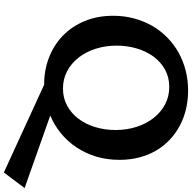

<svg xmlns="http://www.w3.org/2000/svg" viewBox="-20 -745 980 980"><g transform="rotate(90 470.0 -255.0)"><path d="M412.6 9.8Q337.9 9.8 273.7 -15.1Q209.5 -40 162.1 -85.9Q114.7 -131.8 87.6 -197Q60.5 -262.2 60.5 -342.8Q60.5 -398.9 74 -449Q87.4 -499 111.8 -541.5Q136.2 -584 170.9 -618.2Q205.6 -652.3 247.8 -676Q290 -699.7 339.1 -712.4Q388.2 -725.1 441.9 -725.1Q490.7 -725.1 535.9 -714.6Q581.1 -704.1 620.4 -683.3Q659.7 -662.6 691.9 -632.6Q724.1 -602.5 747.3 -563.7Q770.5 -524.9 783.2 -477.3Q795.9 -429.7 795.9 -374.5Q795.9 -311 779.1 -255.6Q762.2 -200.2 731.9 -155Q701.7 -109.9 660.2 -75.9Q618.7 -42 569.8 -21.5L939.9 109.4L860.4 215.3ZM431.6 -86.4Q480.5 -86.4 519.8 -107.9Q559.1 -129.4 586.7 -166.3Q614.3 -203.1 628.9 -251.7Q643.6 -300.3 643.6 -354.5Q643.6 -412.1 627.4 -462.2Q611.3 -512.2 582 -549.3Q552.7 -586.4 512.5 -607.7Q472.2 -628.9 423.8 -628.9Q374.5 -628.9 335.2 -607.2Q295.9 -585.4 268.8 -548.6Q241.7 -511.7 227.3 -462.9Q212.9 -414.1 212.9 -360.4Q212.9 -302.7 229 -252.7Q245.1 -202.6 274.2 -165.8Q303.2 -128.9 343.3 -107.7Q383.3 -86.4 431.6 -86.4Z"/></g></svg>

Font: Proza Libre
Style: SemiBold
Weight: 600
Designer: Jasper de Waard
Foundry: Jasper de Waard
Version: Version 1.000; ttfautohint (v1.4.1.8-43bc) -l 8 -r 50 -G 200